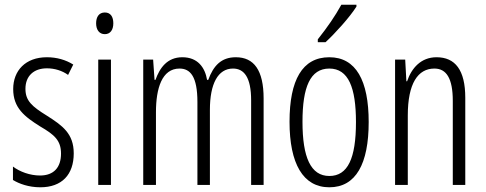

<svg xmlns="http://www.w3.org/2000/svg" viewBox="-20 -785 2061 815"><path d="M293 -134C293 -218 245 -252 179 -294C116 -333 88 -357 88 -408C88 -463 124 -495 179 -495C212 -495 244 -485 269 -467L291 -511C259 -531 221 -542 179 -542C88 -542 36 -485 36 -407C36 -327 84 -290 151 -248C211 -213 239 -189 239 -133C239 -74 208 -40 150 -40C107 -40 64 -56 35 -78V-21C61 -5 102 10 151 10C243 10 293 -44 293 -134Z M425 -732C400 -732 388 -713 388 -686C388 -659 401 -640 425 -640C448 -640 461 -658 461 -686C461 -713 450 -732 425 -732ZM451 -532H397V0H451Z M981 -542C919 -542 886 -506 864 -446H859C850 -499 819 -542 754 -542C690 -542 658 -497 640 -446H636L630 -532H588V0H642V-309C642 -409 667 -494 742 -494C788 -494 818 -460 818 -352V0H871V-319C871 -429 905 -494 969 -494C1016 -494 1046 -457 1046 -359V0H1099V-367C1099 -487 1058 -542 981 -542Z M1493 -757V-765H1429C1402 -716 1371 -671 1329 -618V-606H1362C1402 -643 1464 -711 1493 -757ZM1545 -267C1545 -443 1491 -542 1378 -542C1263 -542 1209 -445 1209 -268C1209 -91 1266 10 1378 10C1491 10 1545 -90 1545 -267ZM1264 -268C1264 -416 1297 -494 1378 -494C1459 -494 1491 -413 1491 -267C1491 -112 1456 -38 1378 -38C1299 -38 1264 -117 1264 -268Z M1833 -542C1767 -542 1727 -496 1708 -440H1705L1700 -532H1657V0H1711V-295C1711 -431 1754 -494 1824 -494C1875 -494 1902 -452 1902 -357V0H1955V-370C1955 -488 1912 -542 1833 -542Z"/></svg>

Font: Noto Sans Devanagari ExtraCondensed Light
Style: Regular
Weight: 300
Width: 2
Designer: Jelle Bosma - Monotype Design Team
Foundry: Monotype Imaging Inc.
Version: Version 2.004